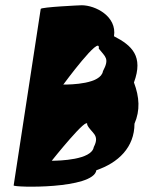

<svg xmlns="http://www.w3.org/2000/svg" viewBox="-20 -720 551 731"><path d="M32 -14C31 -6 336 1 347 -72C430 -100 492 -159 492 -249C514 -300 511 -350 490 -406C527 -506 482 -547 414 -582C426 -658 343 -700 291 -700C285 -700 136 -693 135 -686ZM177 -108C177 -108 318 -285 312 -245C327 -213 362 -208 337 -160C329 -111 205 -108 177 -108ZM221 -398C221 -398 365 -594 356 -535C381 -503 398 -498 372 -449C364 -400 251 -398 221 -398Z"/></svg>

Font: Ampere
Style: SuCndIta
Weight: 400
Version: Version 1